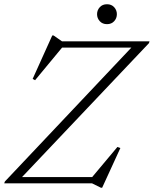

<svg xmlns="http://www.w3.org/2000/svg" viewBox="-30 -865 726 906"><path d="M675.5 -670 673 -661.5 74 -29.5H405L524 -171.5L538 -166.5L452 21H446.5L404 0H-10L-7 -8.5L590 -640.5H263L135.5 -486.5L124 -492.5L216.5 -697.5H223L262.5 -670ZM475 -751Q453.5 -751 440.8 -765Q428 -779 428 -798Q428 -817 440.8 -831Q453.5 -845 475 -845Q496 -845 508.8 -831Q521.5 -817 521.5 -798Q521.5 -779 508.8 -765Q496 -751 475 -751Z"/></svg>

Font: Newsreader 16pt Light
Style: Italic
Weight: 300
Italic angle: -17°
Designer: Hugues Gentile
Foundry: Production Type
Version: Version 1.003; ttfautohint (v1.8.3)